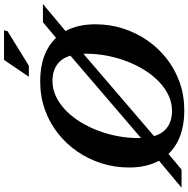

<svg xmlns="http://www.w3.org/2000/svg" viewBox="-36 -886 911 928"><g transform="rotate(-90 419.0 -422.5)"><path d="M863.2 -670 706.1 -539 659.2 -505.8 203.1 -114.6 163.9 -84.4 62.9 0H-24.8L133.6 -132.3L176.7 -162.7L633.6 -554.5L674.8 -586L775.4 -670ZM215.2 -209.3Q215.2 -124.2 249.5 -85.1Q283.8 -46.1 346.2 -46.1Q385.3 -46.1 420.8 -62.6Q456.4 -79.1 487.3 -108.8Q518.3 -138.5 543.2 -178Q568.1 -217.5 585.9 -263.9Q603.7 -310.3 613.3 -360.5Q622.8 -410.6 622.8 -460.7Q622.8 -545.8 588.5 -584.9Q554.2 -623.9 491.8 -623.9Q452.9 -623.9 417.2 -607.4Q381.6 -590.9 350.6 -561.2Q319.7 -531.5 294.8 -492Q269.9 -452.5 252.1 -406.1Q234.2 -359.7 224.7 -309.6Q215.2 -259.6 215.2 -209.3ZM765.1 -415.8Q765.1 -347.5 745.1 -284.1Q725.1 -220.6 688 -166.5Q650.9 -112.5 599.3 -72Q547.8 -31.6 484.6 -9.2Q421.4 13.2 349.2 13.2Q261.1 13.2 199.3 -18.4Q137.4 -50 105.2 -109.7Q72.9 -169.5 72.9 -254.2Q72.9 -322.5 92.9 -385.9Q112.9 -449.4 150 -503.5Q187.1 -557.5 238.6 -598Q290.2 -638.4 353.4 -660.8Q416.6 -683.2 488.8 -683.2Q577.2 -683.2 638.9 -651.6Q700.6 -620 732.8 -560.3Q765.1 -500.7 765.1 -415.8ZM511.6 -738 593 -858H735.9L731.7 -840.9L564.7 -738Z"/></g></svg>

Font: Newsreader Text
Style: Italic
Weight: 400
Italic angle: -17°
Designer: Hugues Gentile
Foundry: Production Type
Version: Version 1.001